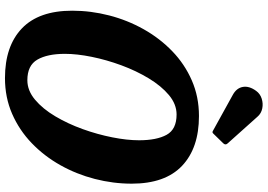

<svg xmlns="http://www.w3.org/2000/svg" viewBox="-172 -889 1076 772"><g transform="rotate(90 366.0 -503.0)"><path d="M196.5 -226Q196.5 -155.5 219.8 -115.2Q243 -75 302.5 -75Q344 -75 380.8 -105.8Q417.5 -136.5 447.5 -187Q477.5 -237.5 499 -297.2Q520.5 -357 532.2 -416.5Q544 -476 544 -524Q544 -595 522 -635Q500 -675 440.5 -675Q399 -675 362.2 -644.2Q325.5 -613.5 295 -563Q264.5 -512.5 242.5 -452.8Q220.5 -393 208.5 -333.5Q196.5 -274 196.5 -226ZM294 15Q165.5 15 94.2 -53Q23 -121 23 -255.5Q23 -330 42 -403.8Q61 -477.5 97.5 -542.5Q134 -607.5 185.8 -657.5Q237.5 -707.5 303.2 -736.2Q369 -765 446.5 -765Q575 -765 646.8 -697Q718.5 -629 718.5 -494.5Q718.5 -420 699.5 -346.2Q680.5 -272.5 644 -207.5Q607.5 -142.5 555.5 -92.5Q503.5 -42.5 437.8 -13.8Q372 15 294 15ZM345.5 -995Q357 -1011 376.5 -1017.2Q396 -1023.5 416 -1019.5Q436 -1015.5 449 -1000.5L556 -881Q565 -872 556.5 -863L519.5 -825Q515.5 -820.5 512.8 -819.5Q510 -818.5 504.5 -822L361.5 -901Q334 -916 329.5 -941.5Q325 -967 345.5 -995Z"/></g></svg>

Font: Besley* Narrow
Style: Bold Italic
Weight: 700
Width: 4
Italic angle: -13°
Designer: Owen Earl
Foundry: indestructible type*
Version: Version 3.000; ttfautohint (v1.8.3)